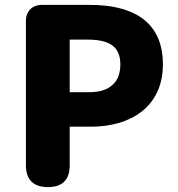

<svg xmlns="http://www.w3.org/2000/svg" viewBox="-20 -765 727 785"><path d="M86 -372V-89C86 -30 117 0 176 0C235 0 265 -30 265 -89V-247H352C510 -247 646 -325 646 -502C646 -686 511 -745 348 -745H217H151C112 -745 86 -719 86 -680ZM440 -418C419 -398 387 -388 343 -388H265V-495V-603H338C424 -603 472 -577 472 -502C472 -466 462 -437 440 -418Z"/></svg>

Font: GenSenRounded2 TW H
Style: Regular
Weight: 900
Version: Version 2.100;PS 2.1;hotconv 16.6.51;makeotf.lib2.5.65220 DE